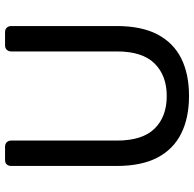

<svg xmlns="http://www.w3.org/2000/svg" viewBox="-24 -716 750 741"><g transform="rotate(-90 350.5 -345.0)"><path d="M351 10Q267 10 206.5 -20Q146 -50 113.5 -111.5Q81 -173 81 -270V-676Q81 -687 87 -693.5Q93 -700 104 -700H155Q166 -700 172.5 -693.5Q179 -687 179 -676V-268Q179 -170 225 -123Q271 -76 351 -76Q430 -76 476.5 -123Q523 -170 523 -268V-676Q523 -687 529.5 -693.5Q536 -700 546 -700H598Q608 -700 614.5 -693.5Q621 -687 621 -676V-270Q621 -173 588.5 -111.5Q556 -50 496 -20Q436 10 351 10Z"/></g></svg>

Font: DVN-Rubik
Style: Regular
Weight: 400
Designer: Hubert and Fischer
Foundry: Hubert & Fischer
Version: Version 2.102